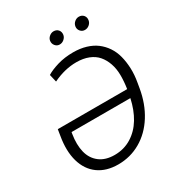

<svg xmlns="http://www.w3.org/2000/svg" viewBox="-212 -1050 1112 1198"><g transform="rotate(-30 344.5 -451.0)"><path d="M393.1 -737.2Q442.8 -737.2 484.6 -724.8Q526.3 -712.4 556.8 -689.5Q587.4 -666.5 609.4 -633.9Q631.4 -601.2 642 -560.5Q652.7 -519.9 654.7 -471.9Q656.6 -424 647 -371.1L641 -335.6Q623.6 -232.6 574.2 -154.1Q524.9 -75.6 451 -32.8Q377.1 9.9 289.4 9.9Q204.2 9.9 147.2 -31.2Q90.2 -72.4 68.5 -148.4Q46.9 -224.4 64.3 -325.3L71.4 -369.7H571L571.4 -371.1Q579.2 -422.6 578.7 -468Q578.1 -513.5 564.8 -551.3Q551.5 -589.1 528.2 -616.3Q505 -643.5 467 -658.6Q429 -673.7 379.6 -673.7Q295.8 -673.7 210.6 -632.5L197.8 -687.1Q228.3 -706.3 280 -721.8Q331.7 -737.2 393.1 -737.2ZM560.4 -311.1H136.7L134.6 -299.4Q122.9 -226.6 136.5 -171.5Q150.2 -116.5 191.8 -84.5Q233.3 -52.6 299.4 -52.6Q366.5 -52.6 420.5 -85.9Q474.4 -119.3 509.1 -176.7Q543.7 -234 560.4 -311.1ZM528.4 -821Q508.9 -821 496.3 -836.1Q483.7 -851.2 487.2 -871.1Q490.4 -888.5 504.4 -900.2Q518.5 -911.9 535.2 -911.9Q556.5 -911.9 568.7 -897.4Q581 -882.8 577.4 -861.9Q574.6 -844.8 560.5 -832.9Q546.5 -821 528.4 -821ZM346.6 -821Q327.4 -821 315 -836.1Q302.6 -851.2 305.4 -871.1Q307.9 -888.1 322.3 -900Q336.6 -911.9 353.3 -911.9Q374.6 -911.9 386.7 -897.5Q398.8 -883.2 395.6 -861.9Q392.8 -845.5 378.7 -833.3Q364.7 -821 346.6 -821Z"/></g></svg>

Font: Karasuma Gothic
Style: Light Italic
Weight: 300
Italic angle: 9.39998°
Designer: Rasmus Andersson / Ryoko Nishizuka
Foundry: rsms
Version: Version 1.00